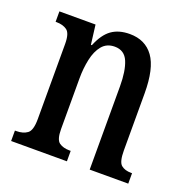

<svg xmlns="http://www.w3.org/2000/svg" viewBox="-103 -646 731 744"><g transform="rotate(20 262.0 -273.5)"><path d="M19 0V-43H25Q52 -43 69.5 -55.5Q87 -68 87 -115V-425Q87 -469 70 -481Q53 -493 27 -493H23V-536H172L182 -456H186Q206 -505 235.5 -526Q265 -547 310 -547Q374 -547 408 -500Q442 -453 442 -350V-115Q442 -68 457 -55.5Q472 -43 498 -43H502V0H343V-343Q343 -407 327.5 -444Q312 -481 272 -481Q239 -481 220 -458Q201 -435 193 -397.5Q185 -360 185 -319V-110Q185 -66 201.5 -54.5Q218 -43 244 -43H249V0Z"/></g></svg>

Font: Noto Serif Myanmar ExtraCondensed Medium
Style: Regular
Weight: 500
Width: 2
Designer: Ben Mitchell and the Monotype Design Team
Foundry: Monotype Imaging Inc.
Version: Version 2.106; ttfautohint (v1.8.4.7-5d5b)